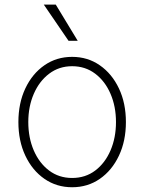

<svg xmlns="http://www.w3.org/2000/svg" viewBox="-20 -800 625 832"><path d="M292.6 11.4Q225.1 11.4 172.6 -25Q120 -61.4 89.8 -125.4Q59.7 -189.3 59.7 -271Q59.7 -353 89.8 -416.9Q120 -480.8 172.6 -517.2Q225.1 -553.6 292.6 -553.6Q360.1 -553.6 412.6 -517Q465.2 -480.5 495.4 -416.7Q525.6 -353 525.6 -271Q525.6 -189.3 495.4 -125.4Q465.2 -61.4 412.6 -25Q360.1 11.4 292.6 11.4ZM292.6 -28.8Q350.1 -28.8 392.8 -61.1Q435.4 -93.4 459 -148.4Q482.6 -203.5 482.6 -271Q482.6 -338.4 459 -393.3Q435.4 -448.2 392.6 -480.6Q349.8 -513.1 292.6 -513.1Q235.8 -513.1 193 -480.6Q150.2 -448.2 126.4 -393.3Q102.6 -338.4 102.6 -271Q102.6 -203.5 126.2 -148.4Q149.9 -93.4 192.6 -61.1Q235.4 -28.8 292.6 -28.8ZM316.8 -623.2H277L169.7 -780.2H221.6Z"/></svg>

Font: Inter UI Extra Light
Style: Regular
Weight: 200
Designer: Rasmus Andersson
Foundry: rsms
Version: 3.2;8d6f07862